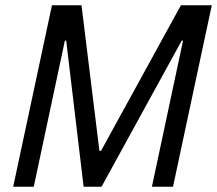

<svg xmlns="http://www.w3.org/2000/svg" viewBox="-20 -708 823 728"><path d="M30 0 177 -688H289L357 -136H363L666 -688H783L636 0H556L674 -554H669L365 0H297L231 -554H226L108 0Z"/></svg>

Font: Saira SemiCondensed
Style: Italic
Weight: 400
Width: 4
Italic angle: -12°
Designer: Hector Gatti with collaboration of the Omnibus-Type team
Foundry: Omnibus-Type
Version: Version 1.101